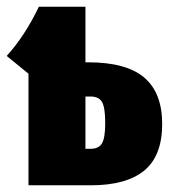

<svg xmlns="http://www.w3.org/2000/svg" viewBox="-28 -553 508 573"><path d="M456 -183Q456 -88 402.5 -44Q349 0 243 0H57V-333L-8 -386Q47 -447 88 -533H227V-367H236Q349 -367 402.5 -321.5Q456 -276 456 -183ZM286 -186Q286 -232 276.5 -248.5Q267 -265 242 -265H227V-109H243Q267 -109 276.5 -125.5Q286 -142 286 -186Z"/></svg>

Font: Fira Sans Extra Condensed ExtraBold
Style: Regular
Weight: 800
Width: 1
Designer: Carrois Corporate & Edenspiekermann AG
Foundry: Carrois Corporate GbR & Edenspiekermann AG
Version: Version 4.203